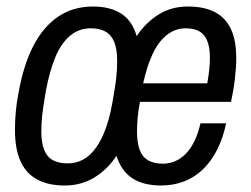

<svg xmlns="http://www.w3.org/2000/svg" viewBox="-20 -558 771 590"><path d="M179 12Q129 12 95 -6Q61 -24 43.5 -61.5Q26 -99 26 -159Q26 -186 28.5 -214.5Q31 -243 37 -273Q52 -358 82.5 -417Q113 -476 159 -507Q205 -538 266 -538Q318 -538 352 -516.5Q386 -495 400 -447Q428 -489 467.5 -513.5Q507 -538 557 -538Q606 -538 639 -521.5Q672 -505 689 -470Q706 -435 706 -379Q706 -353 702 -317.5Q698 -282 690 -245H410Q405 -219 403 -196Q401 -173 401 -154Q401 -120 409 -98Q417 -76 435 -65.5Q453 -55 480 -55Q501 -55 519 -63Q537 -71 551.5 -86Q566 -101 577.5 -124.5Q589 -148 596 -179H675Q665 -133 647 -97.5Q629 -62 603.5 -37.5Q578 -13 545.5 -0.5Q513 12 475 12Q421 12 387 -10Q353 -32 338 -79Q309 -36 269 -12Q229 12 179 12ZM187 -56Q225 -56 252 -79Q279 -102 297.5 -144.5Q316 -187 326 -246Q330 -270 333 -288.5Q336 -307 337.5 -321.5Q339 -336 339.5 -348.5Q340 -361 340 -372Q340 -407 331 -429Q322 -451 304 -461Q286 -471 259 -471Q222 -471 194.5 -447.5Q167 -424 149.5 -381Q132 -338 121 -279Q117 -255 114 -236Q111 -217 109.5 -202.5Q108 -188 107.5 -176Q107 -164 107 -153Q107 -119 116 -97Q125 -75 143 -65.5Q161 -56 187 -56ZM420 -302H617Q621 -325 623 -344.5Q625 -364 625 -381Q625 -412 617 -432Q609 -452 593 -461.5Q577 -471 551 -471Q518 -471 492 -450Q466 -429 448.5 -391Q431 -353 420 -302Z"/></svg>

Font: Archivo Condensed
Style: Italic
Weight: 400
Width: 3
Italic angle: -10°
Designer: Hector Gatti
Foundry: Omnibus-Type
Version: Version 2.001